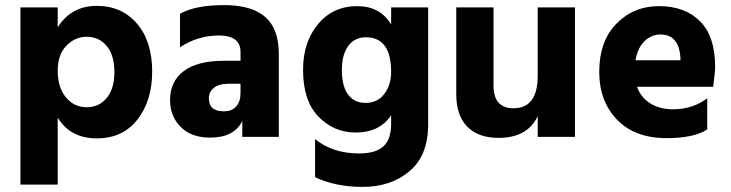

<svg xmlns="http://www.w3.org/2000/svg" viewBox="-20 -536 2865 752"><path d="M320 -116Q368 -116 398 -152.5Q428 -189 428 -252Q428 -321 397.5 -356.5Q367 -392 320 -392Q274 -392 240 -357Q206 -322 206 -259Q206 -194 238 -155Q270 -116 320 -116ZM206 -507V-429Q259 -513 359 -513Q457 -513 516.5 -443.5Q576 -374 576 -255Q576 -142 518.5 -68Q461 6 359 6Q256 6 206 -75V187H60V-507Z M922 -208H875Q838 -208 818 -192Q798 -176 798 -151Q798 -100 857 -100Q888 -100 905 -119Q922 -138 922 -171ZM685 -351V-482Q745 -516 858 -516Q966 -516 1019 -469.5Q1072 -423 1072 -325V0H929V-62Q897 3 803 3Q729 3 687.5 -39Q646 -81 646 -144Q646 -217 699.5 -257.5Q753 -298 858 -298H922V-333Q922 -397 837 -397Q755 -397 685 -351Z M1412 -133Q1459 -133 1485.5 -168.5Q1512 -204 1512 -254Q1512 -390 1413 -390Q1369 -390 1344 -356Q1319 -322 1319 -262Q1319 -199 1343 -166Q1367 -133 1412 -133ZM1512 -507H1657V-49Q1657 73 1584 134.5Q1511 196 1401 196Q1294 196 1214 158V9Q1284 65 1386 65Q1452 65 1482 37Q1512 9 1512 -51V-85Q1468 -17 1372 -17Q1288 -17 1227.5 -79Q1167 -141 1167 -263Q1167 -371 1225.5 -441.5Q1284 -512 1379 -512Q1469 -512 1512 -440Z M2086 -507H2232V0H2086V-81Q2046 4 1932 4Q1854 4 1810.5 -39.5Q1767 -83 1767 -168V-507H1913V-201Q1913 -112 1991 -112Q2086 -112 2086 -239Z M2645 -300V-312Q2638 -401 2567 -401Q2532 -401 2505 -375.5Q2478 -350 2469 -300ZM2750 -151V-29Q2698 5 2591 5Q2466 5 2396.5 -67.5Q2327 -140 2327 -254Q2327 -375 2394.5 -443.5Q2462 -512 2561 -512Q2663 -512 2722 -452.5Q2781 -393 2781 -275Q2781 -252 2773 -196H2475Q2490 -154 2527 -131Q2564 -108 2616 -108Q2693 -108 2750 -151Z"/></svg>

Font: Hind Bold
Style: Regular
Weight: 700
Designer: Manushi Parikh, Satya Rajpurohit
Foundry: Indian Type Foundry
Version: Version 1.201;PS 1.0;hotconv 1.0.78;makeotf.lib2.5.61930; tt